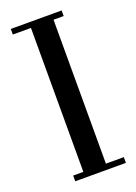

<svg xmlns="http://www.w3.org/2000/svg" viewBox="-136 -759 580 816"><g transform="rotate(-20 153.5 -351.0)"><path d="M22 -676.8V-702.1H252V-676.8H206.1V-25.9H287.1V0H58.1V-25.9H104V-676.8Z"/></g></svg>

Font: Dehuti Alt
Style: Bold
Weight: 700
Version: Version 1.2